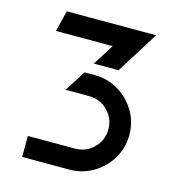

<svg xmlns="http://www.w3.org/2000/svg" viewBox="-105 -792 819 883"><g transform="rotate(15 305.0 -350.0)"><path d="M80 -100H305Q357 -100 393.5 -136.5Q430 -173 430 -225Q430 -277 393.5 -313.5Q357 -350 305 -350H193L256 -450H305Q366 -450 417.5 -419.5Q469 -389 499.5 -337.5Q530 -286 530 -225Q530 -164 499.5 -112.5Q469 -61 417.5 -30.5Q366 0 305 0H80ZM105 -700H530L405 -500H287L350 -600H80Z"/></g></svg>

Font: SB Skate blade
Style: Regular
Weight: 400
Designer: Valerio Brotto (Silverblur_type)
Version: Version 1.003